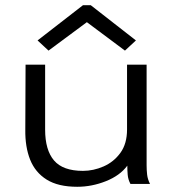

<svg xmlns="http://www.w3.org/2000/svg" viewBox="-20 -705 665 736"><path d="M276 11Q203 11 159 -16.5Q115 -44 95.5 -93Q76 -142 77 -208L78 -457H153V-208Q153 -130 187 -90Q221 -50 298 -50Q338 -50 377 -67Q416 -84 441.5 -119Q467 -154 467 -209V-457H542V-71Q542 -53 544 -35.5Q546 -18 555 0H480Q471 -17 469.5 -35Q468 -53 468 -70Q440 -32 386 -10.5Q332 11 276 11ZM166 -511 124 -550 298 -685H328L501 -550L459 -511L313 -620Z"/></svg>

Font: Inconsolata Expanded Thin
Style: Regular
Weight: 100
Width: 7
Monospace: yes
Designer: Raph Levien, Cyreal, Brenton Simpson
Foundry: Raph Levien, Cyreal, Google
Version: Version 3.100; ttfautohint (v1.8.4.7-5d5b)